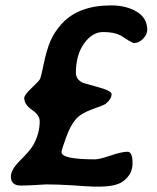

<svg xmlns="http://www.w3.org/2000/svg" viewBox="-20 -693 585 715"><path d="M262.7 -421.9Q262.7 -397.5 288.1 -384.8Q289.6 -383.8 342.5 -369.4Q395.5 -355 395.5 -342.8Q395.5 -323.7 372.6 -305.7Q366.7 -301.3 324.5 -286.4Q282.2 -271.5 262.5 -249.3Q242.7 -227.1 225.8 -180.4Q209 -133.8 209 -126.5Q209 -99.6 334 -99.6Q350.6 -99.6 392.1 -113.8Q433.6 -127.9 455.1 -127.9Q473.6 -127.9 473.6 -85.2Q473.6 -42.5 436.5 -16.6Q410.2 2 347.2 2H331.1Q323.2 2 298.8 0.5L250 -2.9Q192.9 -6.3 152.3 -6.3L136.7 -5.4Q86.4 -2 57.6 -2Q20.5 -2 20.5 -35.6Q20.5 -61.5 55.9 -96.4Q91.3 -131.3 103 -151.4Q127.9 -194.8 127.9 -241.7Q127.9 -264.2 99.1 -283.9Q70.3 -303.7 70.3 -328.1Q70.3 -339.4 97.2 -364.7Q124 -390.1 128.4 -397.7Q132.8 -405.3 142.8 -454.6Q152.8 -503.9 167 -538.6Q181.6 -573.2 210 -604.5Q272.5 -672.9 393.6 -672.9Q450.2 -672.9 489.3 -649.4Q528.3 -626 528.3 -581.5Q528.3 -564.9 512.9 -548.8Q497.6 -532.7 479.5 -532.7Q474.6 -532.7 459 -542L428.2 -561.5Q404.3 -573.7 364 -573.7Q323.7 -573.7 293.2 -531.2Q262.7 -488.8 262.7 -421.9Z"/></svg>

Font: Averia Libre
Style: Bold Italic
Weight: 700
Italic angle: -6.90001°
Version: Version 1.002